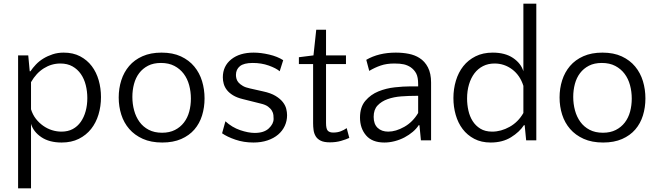

<svg xmlns="http://www.w3.org/2000/svg" viewBox="-20 -760 3564 1040"><path d="M325 -475Q376 -475 414 -455Q452 -435 477 -402Q502 -369 514.5 -325.5Q527 -282 527 -234Q527 -184 513.5 -139.5Q500 -95 473.5 -61.5Q447 -28 407 -8Q367 12 314 12Q247 12 204 -17Q161 -46 148 -89V260H78V-460H133L141 -374H145Q157 -392 174.5 -410.5Q192 -429 215 -443Q238 -457 265.5 -466Q293 -475 325 -475ZM307 -416Q259 -416 217.5 -390Q176 -364 148 -315V-168Q157 -139 174 -117Q191 -95 213.5 -79Q236 -63 261.5 -55Q287 -47 313 -47Q348 -47 374 -61Q400 -75 417.5 -100Q435 -125 444 -158Q453 -191 453 -229Q453 -265 444.5 -299Q436 -333 418 -359Q400 -385 372.5 -400.5Q345 -416 307 -416Z M855 -475Q916 -475 960 -454.5Q1004 -434 1032.5 -399.5Q1061 -365 1074.5 -320.5Q1088 -276 1088 -227Q1088 -178 1074.5 -134.5Q1061 -91 1033 -58.5Q1005 -26 961.5 -7Q918 12 859 12Q798 12 753.5 -8Q709 -28 680 -61.5Q651 -95 637 -139Q623 -183 623 -232Q623 -281 637 -325Q651 -369 679.5 -402.5Q708 -436 752 -455.5Q796 -475 855 -475ZM858 -41Q898 -41 927.5 -56Q957 -71 976.5 -96.5Q996 -122 1005 -155.5Q1014 -189 1014 -226Q1014 -264 1004.5 -299Q995 -334 975 -360.5Q955 -387 924.5 -403Q894 -419 852 -419Q811 -419 782 -404Q753 -389 734 -364Q715 -339 706 -305.5Q697 -272 697 -235Q697 -197 706.5 -162Q716 -127 735.5 -100Q755 -73 785.5 -57Q816 -41 858 -41Z M1349 -419Q1301 -419 1279.5 -401.5Q1258 -384 1258 -354Q1258 -344 1261 -333Q1264 -322 1272.5 -312.5Q1281 -303 1295.5 -294.5Q1310 -286 1334 -281L1405 -265Q1447 -256 1472.5 -240.5Q1498 -225 1512 -207Q1526 -189 1530.5 -170.5Q1535 -152 1535 -136Q1535 -105 1522.5 -78Q1510 -51 1486.5 -31Q1463 -11 1429 0.5Q1395 12 1353 12Q1300 12 1255 -3.5Q1210 -19 1183 -38L1201 -103Q1237 -70 1281 -55Q1325 -40 1360 -40Q1410 -40 1436 -64.5Q1462 -89 1462 -116Q1462 -125 1461 -136.5Q1460 -148 1453 -160Q1446 -172 1432 -182.5Q1418 -193 1392 -199L1296 -223Q1263 -231 1242 -244Q1221 -257 1209 -272.5Q1197 -288 1192 -305.5Q1187 -323 1187 -341Q1187 -402 1232.5 -438.5Q1278 -475 1354 -475Q1393 -475 1438 -464.5Q1483 -454 1514 -434L1495 -374Q1475 -391 1435.5 -405Q1396 -419 1349 -419Z M1676 -413H1599V-450L1678 -460L1693 -599H1746V-460H1854V-413H1746V-94Q1746 -62 1755.5 -52Q1765 -42 1785 -42Q1808 -42 1826 -49Q1844 -56 1858 -66L1872 -13Q1855 -5 1827.5 3Q1800 11 1767 11Q1735 11 1717 2Q1699 -7 1690 -22Q1681 -37 1678.5 -55.5Q1676 -74 1676 -92Z M2260 0 2252 -82H2248Q2236 -63 2216 -46Q2196 -29 2171.5 -16Q2147 -3 2118.5 4.5Q2090 12 2062 12Q1996 12 1963 -26.5Q1930 -65 1930 -123Q1930 -180 1959 -214Q1988 -248 2030 -265Q2072 -282 2118.5 -287Q2165 -292 2200 -292H2245V-304Q2245 -342 2234.5 -362Q2224 -382 2204 -396Q2187 -407 2167.5 -411.5Q2148 -416 2116 -416Q2074 -416 2042 -405Q2010 -394 1980 -376L1964 -436Q2031 -475 2124 -475Q2161 -475 2194 -468.5Q2227 -462 2252 -446Q2281 -428 2298 -395Q2315 -362 2315 -313V0ZM2083 -47Q2124 -47 2170 -73Q2216 -99 2245 -148V-241H2236Q2195 -241 2154 -238Q2113 -235 2079.5 -223Q2046 -211 2025 -188.5Q2004 -166 2004 -127Q2004 -88 2025.5 -67.5Q2047 -47 2083 -47Z M2638 12Q2587 12 2549 -8Q2511 -28 2486 -61Q2461 -94 2448.5 -137.5Q2436 -181 2436 -229Q2436 -278 2449.5 -323Q2463 -368 2489.5 -401.5Q2516 -435 2556 -455Q2596 -475 2649 -475Q2716 -475 2759 -446Q2802 -417 2815 -374V-740H2885V0H2830L2822 -82H2818Q2794 -45 2748 -16.5Q2702 12 2638 12ZM2646 -47Q2694 -47 2740.5 -73Q2787 -99 2815 -148V-295Q2797 -352 2754.5 -384Q2712 -416 2659 -416Q2624 -416 2596.5 -402Q2569 -388 2550 -363Q2531 -338 2520.5 -303Q2510 -268 2510 -226Q2510 -194 2517 -162Q2524 -130 2540 -104.5Q2556 -79 2582 -63Q2608 -47 2646 -47Z M3243 -475Q3304 -475 3348 -454.5Q3392 -434 3420.5 -399.5Q3449 -365 3462.5 -320.5Q3476 -276 3476 -227Q3476 -178 3462.5 -134.5Q3449 -91 3421 -58.5Q3393 -26 3349.5 -7Q3306 12 3247 12Q3186 12 3141.5 -8Q3097 -28 3068 -61.5Q3039 -95 3025 -139Q3011 -183 3011 -232Q3011 -281 3025 -325Q3039 -369 3067.5 -402.5Q3096 -436 3140 -455.5Q3184 -475 3243 -475ZM3246 -41Q3286 -41 3315.5 -56Q3345 -71 3364.5 -96.5Q3384 -122 3393 -155.5Q3402 -189 3402 -226Q3402 -264 3392.5 -299Q3383 -334 3363 -360.5Q3343 -387 3312.5 -403Q3282 -419 3240 -419Q3199 -419 3170 -404Q3141 -389 3122 -364Q3103 -339 3094 -305.5Q3085 -272 3085 -235Q3085 -197 3094.5 -162Q3104 -127 3123.5 -100Q3143 -73 3173.5 -57Q3204 -41 3246 -41Z"/></svg>

Font: Quattrocento Sans
Style: Regular
Weight: 400
Designer: Pablo Impallari
Foundry: Pablo Impallari, Igino Marini, Brenda Gallo
Version: Version 2.000